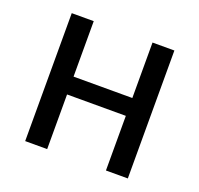

<svg xmlns="http://www.w3.org/2000/svg" viewBox="-99 -636 774 745"><g transform="rotate(20 288.5 -264.0)"><path d="M500 0H409.7V-225.6H167V0H76.2V-528.3H167V-299.3H409.7V-528.3H500Z"/></g></svg>

Font: Roboto-ThirdPerson-AD3FC
Style: ThirdPerson-AD3FC
Weight: 400
Designer: Google
Version: Version 2.137; 2017